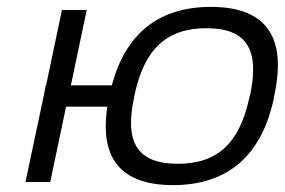

<svg xmlns="http://www.w3.org/2000/svg" viewBox="-20 -529 828 558"><path d="M54 0H126L172 -219H292C269 -69 331 9 483 9C643 9 741 -78 776 -244L778 -256C813 -422 753 -509 593 -509C441 -509 345 -431 305 -281H186L232 -500H160L114 -281H113L107 -250ZM370 -247 371 -253C399 -385 463 -447 580 -447C697 -447 735 -385 707 -253L705 -247C677 -115 614 -53 497 -53C379 -53 341 -115 370 -247Z"/></svg>

Font: LT Wave Text Light Italic
Style: Regular
Weight: 300
Designer: Daniel Lyons
Version: Version 2.5 (Glyphs App)